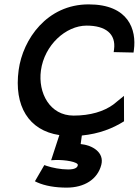

<svg xmlns="http://www.w3.org/2000/svg" viewBox="-20 -610 634 877"><path d="M546.6 -56 546.2 -172 496.9 -132C453.7 -101 393.1 -82 316.1 -82C207.1 -82 153.1 -186 166.9 -288C182.6 -404 280.7 -493 375.7 -493C461.7 -493 510.6 -456 500.9 -384L499.3 -372L590 -370L591.6 -382C604.1 -474 567.8 -590 384.8 -590C194.8 -590 84.3 -431 65.2 -290C43 -126 110.9 -14 251.1 7L213.5 122L230.6 121C277.9 119 337.4 130 335.5 144C333.8 157 319.8 164 290.8 164C256.8 164 217.9 156 194 148L182.5 144L139.5 218L149.8 223C185.7 239 232.6 247 284.6 247C365.6 247 425.7 209 442.7 143C457.4 86 401.8 53 348.5 48L353.8 9C432.9 1 494.1 -23 546.6 -56Z"/></svg>

Font: Charger
Style: ExBdIt
Weight: 400
Designer: Jasper
Foundry: Cannot Into Space Fonts
Version: Version 0.99